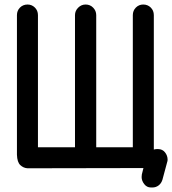

<svg xmlns="http://www.w3.org/2000/svg" viewBox="-20 -745 762 850"><path d="M102 0Q84 -1 70 -14Q56 -27 55 -60V-678Q55 -698 68.5 -711.5Q82 -725 102 -725Q121 -725 134.5 -711.5Q148 -698 148 -678V-93H312V-678Q312 -697 326 -711Q340 -725 359 -725Q379 -725 392.5 -711Q406 -697 406 -678V-93H568V-678Q568 -698 581.5 -711.5Q595 -725 614 -725Q634 -725 647.5 -711.5Q661 -698 661 -678V-83Q669 -85 674 -85H680Q699 -85 710.5 -70.5Q722 -56 722 -38Q722 -35 721.5 -32.5Q721 -30 720 -27L699 51Q694 67 682 76Q670 85 655 85H648Q630 85 618.5 70Q607 55 607 39Q607 35 607.5 32.5Q608 30 608 27L615 -1Z"/></svg>

Font: VDS
Style: Regular
Weight: 400
Designer: artmaker
Foundry: artmaker
Version: Version 1.000 2009 initial release